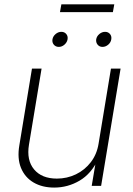

<svg xmlns="http://www.w3.org/2000/svg" viewBox="-20 -849 608 877"><path d="M227.5 7.8Q172.9 7.8 133.3 -15.4Q93.8 -38.6 75.9 -82Q58.1 -125.5 68.4 -185.5L126 -535.6H169.9L112.3 -188Q100.6 -117.2 135.7 -75.2Q170.9 -33.2 239.7 -33.2Q286.1 -33.2 326.7 -52.7Q367.2 -72.3 394.8 -108.2Q422.4 -144 430.2 -192.4L486.8 -535.6H530.8L441.9 0H398.9L419.4 -121.6H428.2Q397 -55.2 343.3 -23.7Q289.6 7.8 227.5 7.8ZM448.2 -634.8Q434.1 -634.8 425.8 -645Q417.5 -655.3 419.4 -669.4Q421.9 -683.6 433.8 -693.6Q445.8 -703.6 460 -703.6Q474.1 -703.6 482.4 -693.6Q490.7 -683.6 488.3 -669.4Q486.3 -655.3 474.4 -645Q462.4 -634.8 448.2 -634.8ZM248.5 -634.8Q234.4 -634.8 225.8 -645Q217.3 -655.3 219.7 -669.4Q222.2 -683.6 234.1 -693.6Q246.1 -703.6 260.3 -703.6Q274.4 -703.6 282.7 -693.6Q291 -683.6 288.6 -669.4Q286.1 -655.3 274.4 -645Q262.7 -634.8 248.5 -634.8ZM502 -829.1 495.6 -793.5H253.9L260.3 -829.1Z"/></svg>

Font: Inter 20pt ExtraLight
Style: Italic
Weight: 250
Italic angle: -9.3988°
Version: Version 4.001;git-66647c0bb